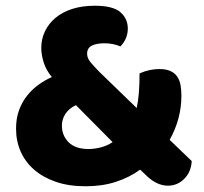

<svg xmlns="http://www.w3.org/2000/svg" viewBox="-20 -634 713 670"><path d="M467 -378Q486 -386 502.5 -389.5Q519 -393 536 -393Q560 -393 575 -386Q590 -379 598.5 -366.5Q607 -354 610 -337Q613 -320 613 -300Q613 -219 572 -146L649 -72Q647 -34 623 -10Q599 14 566 14Q526 14 488 -24L469 -42Q432 -15 384.5 0.5Q337 16 279 16Q220 16 175 0.5Q130 -15 99 -42Q68 -69 52 -105.5Q36 -142 36 -185Q36 -222 47 -251Q58 -280 76 -302Q94 -324 116 -339.5Q138 -355 161 -365Q141 -389 132.5 -416Q124 -443 124 -467Q124 -498 137 -525Q150 -552 174 -572Q198 -592 232.5 -603Q267 -614 311 -614Q374 -614 400 -591.5Q426 -569 426 -534Q426 -517 419.5 -501Q413 -485 400 -472Q389 -477 374.5 -480Q360 -483 344 -483Q318 -483 301 -475Q284 -467 284 -446Q284 -431 297 -415.5Q310 -400 329 -381L457 -257Q462 -279 464.5 -309Q467 -339 467 -378ZM196 -196Q196 -161 219.5 -137.5Q243 -114 289 -114Q309 -114 331 -119.5Q353 -125 373 -138L245 -267Q221 -256 208.5 -237Q196 -218 196 -196Z"/></svg>

Font: Baloo Bhai
Style: Regular
Weight: 400
Designer: Supriya Tembe, Noopur Datye and Ek Type
Foundry: Ek Type
Version: Version 1.100;PS 1.000;hotconv 1.0.88;makeotf.lib2.5.647800;